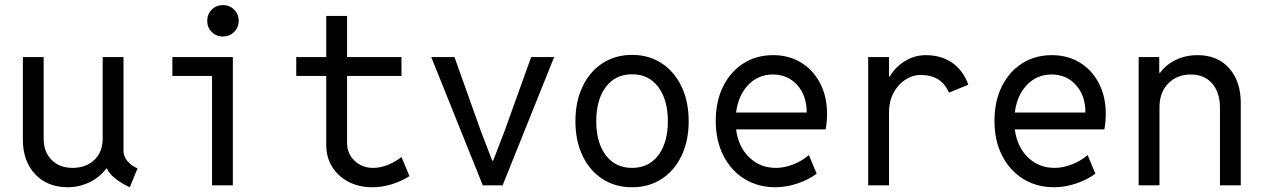

<svg xmlns="http://www.w3.org/2000/svg" viewBox="-20 -748 5102 775"><path d="M253.9 7.8Q171.4 7.8 121.8 -44.9Q72.3 -97.7 72.3 -184.6V-517.6H156.2V-188.5Q156.2 -135.3 187.5 -103.3Q218.8 -71.3 270.5 -70.3Q326.2 -69.8 360.4 -102.1Q394.5 -134.3 394.5 -188.5V-517.6H478.5V-138.7Q478.5 -117.7 493.7 -98.6Q508.8 -79.6 535.2 -68.4L503.9 7.8Q471.2 -6.8 445.6 -27.1Q419.9 -47.4 411.1 -68.4H409.7Q382.3 -31.7 340.6 -12Q298.8 7.8 253.9 7.8Z M835.9 0V-441.4H675.8V-517.6H919.9V0ZM879.9 -600.6Q853 -600.6 834.7 -618.9Q816.4 -637.2 816.4 -664.1Q816.4 -690.9 834.7 -709.2Q853 -727.5 879.9 -727.5Q906.7 -727.5 925 -709.2Q943.4 -690.9 943.4 -664.1Q943.4 -637.2 925 -618.9Q906.7 -600.6 879.9 -600.6Z M1482.4 7.8Q1429.2 7.8 1387.2 -13.9Q1345.2 -35.6 1321 -74.2Q1296.9 -112.8 1296.9 -163.1V-441.4H1175.8V-517.6H1296.9V-683.6H1380.9V-517.6H1600.6V-441.4H1380.9V-171.9Q1380.9 -127.4 1411.4 -98.9Q1441.9 -70.3 1486.3 -70.3Q1517.1 -70.3 1547.6 -83.3Q1578.1 -96.2 1600.6 -114.3L1632.8 -37.1Q1600.6 -16.6 1561.8 -4.4Q1522.9 7.8 1482.4 7.8Z M1928.7 0 1720.7 -517.6H1814.5L1919.9 -221.7L1966.8 -99.6H1970.7L2017.6 -221.7L2124 -517.6H2216.8L2008.8 0Z M2531.2 7.8Q2462.9 7.8 2411.4 -25.9Q2359.9 -59.6 2331.3 -119.6Q2302.7 -179.7 2302.7 -258.8Q2302.7 -337.9 2331.3 -398.2Q2359.9 -458.5 2411.4 -492.4Q2462.9 -526.4 2531.2 -526.4Q2599.6 -526.4 2651.1 -492.4Q2702.6 -458.5 2731.2 -398.2Q2759.8 -337.9 2759.8 -258.8Q2759.8 -179.7 2731.2 -119.6Q2702.6 -59.6 2651.1 -25.9Q2599.6 7.8 2531.2 7.8ZM2531.2 -70.3Q2598.6 -70.3 2637.2 -121.3Q2675.8 -172.4 2675.8 -258.8Q2675.8 -345.2 2637.2 -396.7Q2598.6 -448.2 2531.2 -448.2Q2463.9 -448.2 2425.3 -396.7Q2386.7 -345.2 2386.7 -258.8Q2386.7 -172.4 2425.3 -121.3Q2463.9 -70.3 2531.2 -70.3Z M3110.4 7.8Q3039.1 7.8 2984.6 -26.1Q2930.2 -60.1 2899.7 -120.4Q2869.1 -180.7 2869.1 -259.8Q2869.1 -338.4 2898.4 -398.2Q2927.7 -458 2980 -491.7Q3032.2 -525.4 3100.6 -525.4Q3164.6 -525.4 3213.6 -495.4Q3262.7 -465.3 3290.5 -411.9Q3318.4 -358.4 3318.4 -288.1Q3318.4 -273.4 3316.9 -255.9Q3315.4 -238.3 3312.5 -225.6H2951.2Q2960.4 -155.3 3004.2 -112.8Q3047.9 -70.3 3112.3 -70.3Q3145.5 -70.3 3181.4 -84.2Q3217.3 -98.1 3245.1 -122.1L3276.4 -46.9Q3245.6 -23.4 3200 -7.8Q3154.3 7.8 3110.4 7.8ZM3099.6 -447.3Q3040.5 -447.3 3000.2 -405.3Q2960 -363.3 2951.2 -293.9H3236.3Q3236.3 -362.3 3198 -404.8Q3159.7 -447.3 3099.6 -447.3Z M3484.4 0V-517.6H3568.4V-439.5H3571.8Q3593.8 -477.5 3632.8 -501.5Q3671.9 -525.4 3716.8 -525.4Q3777.8 -525.4 3822 -495.8Q3866.2 -466.3 3888.7 -406.2L3810.5 -374Q3780.3 -445.3 3696.3 -445.3Q3663.1 -445.3 3633.8 -426Q3604.5 -406.7 3586.4 -372.6Q3568.4 -338.4 3568.4 -293.9V0Z M4235.4 7.8Q4164.1 7.8 4109.6 -26.1Q4055.2 -60.1 4024.7 -120.4Q3994.1 -180.7 3994.1 -259.8Q3994.1 -338.4 4023.4 -398.2Q4052.7 -458 4105 -491.7Q4157.2 -525.4 4225.6 -525.4Q4289.6 -525.4 4338.6 -495.4Q4387.7 -465.3 4415.5 -411.9Q4443.4 -358.4 4443.4 -288.1Q4443.4 -273.4 4441.9 -255.9Q4440.4 -238.3 4437.5 -225.6H4076.2Q4085.4 -155.3 4129.2 -112.8Q4172.9 -70.3 4237.3 -70.3Q4270.5 -70.3 4306.4 -84.2Q4342.3 -98.1 4370.1 -122.1L4401.4 -46.9Q4370.6 -23.4 4325 -7.8Q4279.3 7.8 4235.4 7.8ZM4224.6 -447.3Q4165.5 -447.3 4125.2 -405.3Q4085 -363.3 4076.2 -293.9H4361.3Q4361.3 -362.3 4323 -404.8Q4284.7 -447.3 4224.6 -447.3Z M4576.2 0V-517.6H4659.2V-454.1H4662.6Q4685.5 -486.3 4725.3 -505.9Q4765.1 -525.4 4814.5 -525.4Q4894.5 -525.4 4941.4 -472.7Q4988.3 -419.9 4988.3 -332V0H4904.3V-314.5Q4904.3 -374.5 4872.8 -410.9Q4841.3 -447.3 4786.1 -447.3Q4731.4 -447.3 4695.8 -411.4Q4660.2 -375.5 4660.2 -314.5V0Z"/></svg>

Font: Reddit Mono
Style: Regular
Weight: 400
Monospace: yes
Designer: Stephen Hutchings
Foundry: Reddit
Version: Version 1.014; ttfautohint (v1.8.4.7-5d5b)